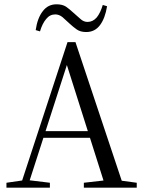

<svg xmlns="http://www.w3.org/2000/svg" viewBox="-20 -873 668 893"><path d="M10 0H212V-23L113 -35H93L10 -23ZM72 0H107L296 -586L301 -599H282L472 0H557L331 -677H294ZM170 -232H435V-263H170ZM370 0H616V-23L520 -36H484L370 -23ZM146 -733 166 -727Q177 -764 195 -785Q212 -806 237 -806Q255 -806 271 -793Q286 -779 305 -762Q320 -748 337 -736Q354 -724 381 -724Q421 -724 445 -756Q469 -788 478 -844L458 -850Q447 -813 430 -792Q412 -771 387 -771Q369 -771 354 -785Q338 -799 320 -815Q304 -830 287 -842Q270 -853 243 -853Q203 -853 179 -821Q154 -789 146 -733Z"/></svg>

Font: Source Serif 4 48pt
Style: Regular
Weight: 400
Designer: Frank Grie√ühammer
Foundry: Adobe Systems Incorporated
Version: Version 4.004;hotconv 1.0.116;makeotfexe 2.5.65601